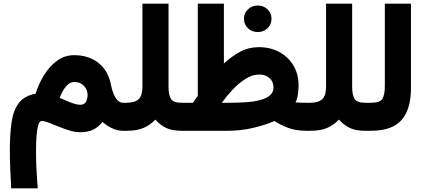

<svg xmlns="http://www.w3.org/2000/svg" viewBox="-20 -707 2307 1038"><path d="M581.1 -242.7Q584.5 -224.1 592.8 -202.9Q601.1 -181.6 614 -166.5Q627 -151.4 645 -151.4H658.2V0H644.5Q613.3 0 582.8 -15.1Q552.2 -30.3 534.2 -48.3Q512.2 -20 483.9 -6.1Q455.6 7.8 412.1 7.8Q386.2 7.8 356 -1.5Q325.7 -10.7 296.4 -22.7Q267.1 -34.7 243.2 -43.9Q219.2 -53.2 205.6 -53.2Q193.4 -53.2 186.8 -30.5Q180.2 -7.8 177.5 28.8Q174.8 65.4 174.8 107.4Q174.8 150.9 176.5 193.4Q178.2 235.8 180.7 267.8Q183.1 299.8 184.1 311H40.5Q37.6 256.8 35.4 205.3Q33.2 153.8 33.2 106.4Q33.2 18.1 42.7 -46.6Q52.2 -111.3 82 -150.4Q111.8 -189.5 172.4 -200.2Q188.5 -252.9 217.8 -300.5Q247.1 -348.1 288.1 -378.4Q329.1 -408.7 380.9 -408.7Q461.4 -408.7 514.4 -365Q567.4 -321.3 581.1 -242.7ZM453.6 -194.8Q453.6 -220.7 434.3 -242.2Q415 -263.7 382.8 -263.7Q363.3 -263.7 347.4 -249.8Q331.5 -235.8 320.3 -216.1Q309.1 -196.3 302.7 -178.2Q331.5 -165 362.3 -152.8Q393.1 -140.6 414.6 -140.6Q437 -140.6 445.3 -157.7Q453.6 -174.8 453.6 -194.8Z M750 -237.3V-687H891.1V-237.3Q891.1 -192.9 904.5 -172.1Q918 -151.4 960.4 -151.4H976.1V0H961.4Q910.2 0 877.9 -15.4Q845.7 -30.8 819.8 -60.5Q793.5 -32.2 757.6 -16.1Q721.7 0 666 0H638.7V-151.4H662.1Q709 -151.4 729.5 -170.9Q750 -190.4 750 -237.3Z M1298.8 -605.5Q1298.8 -635.7 1320.6 -656.5Q1342.3 -677.2 1373.5 -677.2Q1404.8 -677.2 1426.3 -656.5Q1447.8 -635.7 1447.8 -605.5Q1447.8 -575.2 1426.3 -554.4Q1404.8 -533.7 1373.5 -533.7Q1342.3 -533.7 1320.6 -554.4Q1298.8 -575.2 1298.8 -605.5ZM1378.9 -452.1Q1441.9 -452.1 1490.5 -425.5Q1539.1 -398.9 1566.7 -352.3Q1594.2 -305.7 1594.2 -245.1Q1594.2 -225.6 1590.6 -197.8Q1586.9 -169.9 1577.6 -153.3Q1588.9 -152.8 1603.3 -152.1Q1617.7 -151.4 1636.2 -151.4H1650.9V0H1636.7Q1579.1 0 1537.4 -15.9Q1495.6 -31.7 1463.9 -52.7Q1410.6 -29.8 1345.7 -14.9Q1280.8 0 1209.5 0H956.5V-151.4H1023.4Q1029.8 -161.1 1036.1 -170.4Q1042.5 -179.7 1049.3 -189V-687H1190.4V-363.8Q1233.9 -403.3 1278.8 -427.5Q1323.7 -451.7 1378.9 -452.1ZM1382.3 -304.2Q1344.7 -304.2 1307.4 -280.5Q1270 -256.8 1237.1 -221.7Q1204.1 -186.5 1179.2 -151.4H1216.8Q1262.2 -151.4 1305.4 -154.1Q1348.6 -156.7 1383.3 -165.3Q1418 -173.8 1438.2 -190.4Q1458.5 -207 1458.5 -234.9Q1458.5 -266.6 1436.5 -285.4Q1414.6 -304.2 1382.3 -304.2Z M1742.7 -237.3V-687H1883.8V-237.3Q1883.8 -192.9 1897.2 -172.1Q1910.6 -151.4 1953.1 -151.4H1968.8V0H1954.1Q1902.8 0 1870.6 -15.4Q1838.4 -30.8 1812.5 -60.5Q1786.1 -32.2 1750.2 -16.1Q1714.4 0 1658.7 0H1631.3V-151.4H1654.8Q1701.7 -151.4 1722.2 -170.9Q1742.7 -190.4 1742.7 -237.3Z M1949.2 -151.4H1985.4Q2035.2 -151.4 2047.9 -173.3Q2060.5 -195.3 2060.5 -244.1V-687H2201.7V-230Q2201.7 -116.2 2150.9 -58.1Q2100.1 0 1984.9 0H1949.2Z"/></svg>

Font: Vazirmatn RD UI FD Black
Style: Regular
Weight: 900
Designer: Saber Rastikerdar
Foundry: Saber Rastikerdar
Version: Version 33.003